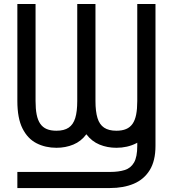

<svg xmlns="http://www.w3.org/2000/svg" viewBox="-20 -743 880 978"><path d="M772 0Q772 76.2 742.7 123.5Q713.4 170.9 661.4 192.9Q609.4 214.8 540.5 214.8H68.4V132.8H540.5Q584.5 132.8 615.5 123Q646.5 113.3 662.8 84.7Q679.2 56.2 679.2 0V-96.7L772 -228.5ZM466.3 -722.7V-228.5Q466.3 -175.3 476.6 -141.8Q486.8 -108.4 510.3 -92.8Q533.7 -77.1 572.8 -77.1Q602.1 -77.1 622.3 -85.7Q642.6 -94.2 655.3 -112.5Q668 -130.9 673.6 -159.7Q679.2 -188.5 679.2 -228.5V-722.7H772V-228.5Q772 -140.6 745.6 -88.4Q719.2 -36.1 674.1 -13.2Q628.9 9.8 572.8 9.8Q526.4 9.8 486.8 -6.6Q447.3 -22.9 419.9 -59.1Q393.1 -22.9 353.5 -6.6Q314 9.8 267.6 9.8Q211.4 9.8 166.3 -13.2Q121.1 -36.1 94.7 -88.4Q68.4 -140.6 68.4 -228.5V-722.7H161.1V-228.5Q161.1 -188.5 166.7 -159.7Q172.4 -130.9 185.1 -112.5Q197.8 -94.2 218 -85.7Q238.3 -77.1 267.6 -77.1Q306.6 -77.1 329.8 -92.8Q353 -108.4 363.3 -141.8Q373.5 -175.3 373.5 -228.5V-722.7Z"/></svg>

Font: Giphurs
Style: Regular
Weight: 400
Version: Version 2.010